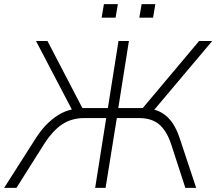

<svg xmlns="http://www.w3.org/2000/svg" viewBox="-39 -902 1039 922"><path d="M-19 0 134 -240Q161 -282 192.5 -312Q224 -342 258.5 -359.5Q293 -377 332 -380L314 -361L134 -705H189L365 -367L348 -383H479L530 -705H580L529 -383H660L633 -367L917 -705H980L690 -361L673 -380Q711 -377 739.5 -359.5Q768 -342 788.5 -312.5Q809 -283 823 -241L903 0H851L783 -209Q762 -273 726 -304Q690 -335 629 -335H522L468 0H418L471 -335H365Q306 -335 260.5 -305.5Q215 -276 172 -209L40 0ZM630 -817 641 -882H707L696 -817ZM449 -817 460 -882H527L516 -817Z"/></svg>

Font: Nunito Sans 7pt ExtraLight
Style: Italic
Weight: 250
Italic angle: -9°
Designer: Vernon Adams
Foundry: Vernon Adams
Version: Version 3.101;gftools[0.9.27]